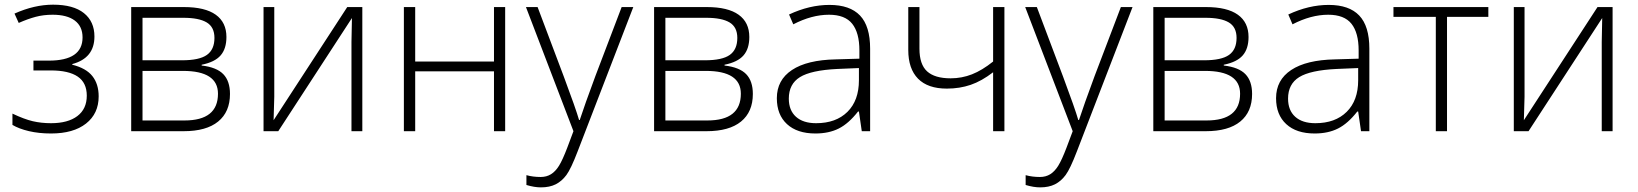

<svg xmlns="http://www.w3.org/2000/svg" viewBox="-20 -561 7004 821"><path d="M189 -301.8Q333 -301.8 333 -400.9Q333 -448.2 299.8 -473.1Q266.6 -498 205.1 -498Q166 -498 132.3 -489Q98.6 -480 60.1 -462.9L42 -502.9Q127 -541 207 -541Q293.9 -541 338.9 -504.9Q383.8 -468.8 383.8 -404.8Q383.8 -312.5 289.1 -287.1V-284.2Q348.1 -269.5 375 -235.6Q401.9 -201.7 401.9 -148.9Q401.9 -75.2 347.9 -32.7Q293.9 9.8 198.2 9.8Q146.5 9.8 103.8 -0.2Q61 -10.3 33.2 -26.9V-75.2Q83.5 -51.3 120.1 -42.7Q156.7 -34.2 198.2 -34.2Q270.5 -34.2 310.8 -64.7Q351.1 -95.2 351.1 -151.9Q351.1 -207 312.5 -233.4Q273.9 -259.8 196.8 -259.8H123V-301.8Z M948.2 -402.8Q948.2 -352.5 923.3 -324Q898.4 -295.4 842.3 -284.2V-280.8Q906.2 -273.4 934.8 -243.9Q963.4 -214.4 963.4 -159.2Q963.4 -82.5 912.8 -41.3Q862.3 0 765.1 0H541V-530.8H766.1Q856.9 -530.8 902.6 -498Q948.2 -465.3 948.2 -402.8ZM912.1 -160.2Q912.1 -257.8 762.2 -257.8H589.4V-45.9H769Q912.1 -45.9 912.1 -160.2ZM897 -398.9Q897 -445.3 863.8 -465.1Q830.6 -484.9 764.2 -484.9H589.4V-303.2H758.3Q832.5 -303.2 864.7 -326.2Q897 -349.1 897 -398.9Z M1152.8 -530.8V-147L1149.9 -46.9L1464.8 -530.8H1529.3V0H1482.9V-381.3L1484.9 -483.9L1169.9 0H1106.9V-530.8Z M1755.4 -530.8V-297.9H2092.3V-530.8H2140.1V0H2092.3V-255.9H1755.4V0H1707V-530.8Z M2229 -530.8H2278.8L2391.1 -232.9Q2442.4 -95.7 2456.1 -47.9H2459Q2479.5 -110.8 2525.9 -235.8L2638.2 -530.8H2688L2450.2 85.9Q2421.4 161.1 2401.9 187.5Q2382.3 213.9 2356.2 227.1Q2330.1 240.2 2293 240.2Q2265.1 240.2 2231 230V188Q2259.3 195.8 2292 195.8Q2316.9 195.8 2335.9 184.1Q2355 172.4 2370.4 147.7Q2385.7 123 2406 69.6Q2426.3 16.1 2432.1 0Z M3184.1 -402.8Q3184.1 -352.5 3159.2 -324Q3134.3 -295.4 3078.1 -284.2V-280.8Q3142.1 -273.4 3170.7 -243.9Q3199.2 -214.4 3199.2 -159.2Q3199.2 -82.5 3148.7 -41.3Q3098.1 0 3001 0H2776.9V-530.8H3002Q3092.8 -530.8 3138.4 -498Q3184.1 -465.3 3184.1 -402.8ZM3147.9 -160.2Q3147.9 -257.8 2998 -257.8H2825.2V-45.9H3004.9Q3147.9 -45.9 3147.9 -160.2ZM3132.8 -398.9Q3132.8 -445.3 3099.6 -465.1Q3066.4 -484.9 3000 -484.9H2825.2V-303.2H2994.1Q3068.4 -303.2 3100.6 -326.2Q3132.8 -349.1 3132.8 -398.9Z M3665 0 3652.8 -84H3648.9Q3608.9 -32.7 3566.7 -11.5Q3524.4 9.8 3466.8 9.8Q3388.7 9.8 3345.2 -30.3Q3301.8 -70.3 3301.8 -141.1Q3301.8 -218.8 3366.5 -261.7Q3431.2 -304.7 3553.7 -307.1L3654.8 -310.1V-345.2Q3654.8 -420.9 3624 -459.5Q3593.3 -498 3524.9 -498Q3451.2 -498 3372.1 -457L3354 -499Q3441.4 -540 3526.9 -540Q3614.3 -540 3657.5 -494.6Q3700.7 -449.2 3700.7 -353V0ZM3469.7 -34.2Q3554.7 -34.2 3603.8 -82.8Q3652.8 -131.3 3652.8 -217.8V-270L3560.1 -266.1Q3448.2 -260.7 3400.6 -231.2Q3353 -201.7 3353 -139.2Q3353 -89.4 3383.5 -61.8Q3414.1 -34.2 3469.7 -34.2Z M3911.6 -530.8V-353Q3911.6 -285.6 3944.3 -255.9Q3977.1 -226.1 4044.9 -226.1Q4092.8 -226.1 4136.2 -243.2Q4179.7 -260.3 4226.6 -297.9V-530.8H4274.9V0H4226.6V-252Q4177.7 -214.4 4130.6 -198.2Q4083.5 -182.1 4028.8 -182.1Q3947.3 -182.1 3905.5 -224.6Q3863.8 -267.1 3863.8 -347.2V-530.8Z M4363.8 -530.8H4413.6L4525.9 -232.9Q4577.1 -95.7 4590.8 -47.9H4593.8Q4614.3 -110.8 4660.6 -235.8L4772.9 -530.8H4822.8L4585 85.9Q4556.2 161.1 4536.6 187.5Q4517.1 213.9 4491 227.1Q4464.8 240.2 4427.7 240.2Q4399.9 240.2 4365.7 230V188Q4394 195.8 4426.8 195.8Q4451.7 195.8 4470.7 184.1Q4489.7 172.4 4505.1 147.7Q4520.5 123 4540.8 69.6Q4561 16.1 4566.9 0Z M5318.8 -402.8Q5318.8 -352.5 5293.9 -324Q5269 -295.4 5212.9 -284.2V-280.8Q5276.9 -273.4 5305.4 -243.9Q5334 -214.4 5334 -159.2Q5334 -82.5 5283.4 -41.3Q5232.9 0 5135.7 0H4911.6V-530.8H5136.7Q5227.5 -530.8 5273.2 -498Q5318.8 -465.3 5318.8 -402.8ZM5282.7 -160.2Q5282.7 -257.8 5132.8 -257.8H4960V-45.9H5139.6Q5282.7 -45.9 5282.7 -160.2ZM5267.6 -398.9Q5267.6 -445.3 5234.4 -465.1Q5201.2 -484.9 5134.8 -484.9H4960V-303.2H5128.9Q5203.1 -303.2 5235.4 -326.2Q5267.6 -349.1 5267.6 -398.9Z M5799.8 0 5787.6 -84H5783.7Q5743.7 -32.7 5701.4 -11.5Q5659.2 9.8 5601.6 9.8Q5523.4 9.8 5480 -30.3Q5436.5 -70.3 5436.5 -141.1Q5436.5 -218.8 5501.2 -261.7Q5565.9 -304.7 5688.5 -307.1L5789.6 -310.1V-345.2Q5789.6 -420.9 5758.8 -459.5Q5728 -498 5659.7 -498Q5585.9 -498 5506.8 -457L5488.8 -499Q5576.2 -540 5661.6 -540Q5749 -540 5792.2 -494.6Q5835.4 -449.2 5835.4 -353V0ZM5604.5 -34.2Q5689.5 -34.2 5738.5 -82.8Q5787.6 -131.3 5787.6 -217.8V-270L5694.8 -266.1Q5583 -260.7 5535.4 -231.2Q5487.8 -201.7 5487.8 -139.2Q5487.8 -89.4 5518.3 -61.8Q5548.8 -34.2 5604.5 -34.2Z M6344.2 -488.8H6167.5V0H6119.6V-488.8H5938.5V-530.8H6344.2Z M6499 -530.8V-147L6496.1 -46.9L6811 -530.8H6875.5V0H6829.1V-381.3L6831.1 -483.9L6516.1 0H6453.1V-530.8Z"/></svg>

Font: Zoram GWebM Light
Style: Regular
Weight: 300
Foundry: Ascender Corporation
Version: Version 1.000